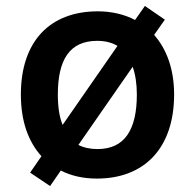

<svg xmlns="http://www.w3.org/2000/svg" viewBox="-20 -589 653 644"><path d="M564 -272C564 -357 539 -424 497 -472L533 -523L466 -569L433 -522C397 -541 354 -551 308 -551C148 -551 50 -451 50 -272C50 -182 75 -114 119 -65L81 -10L148 35L184 -17C219 1 260 10 305 10C464 10 564 -92 564 -272ZM174 -272C174 -388 213 -452 306 -452C333 -452 356 -446 374 -435L190 -170C179 -197 174 -231 174 -272ZM439 -272C439 -155 399 -89 307 -89C282 -89 260 -94 243 -103L425 -365C434 -340 439 -308 439 -272Z"/></svg>

Font: Noto Sans Kayah Li SemiBold
Style: Regular
Weight: 600
Designer: Monotype Design Team, Sérgio Martins
Foundry: Monotype Imaging Inc.
Version: Version 2.002